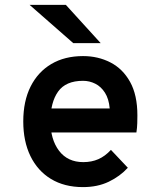

<svg xmlns="http://www.w3.org/2000/svg" viewBox="-20 -752 656 784"><path d="M319 12Q243 12 188.2 -21.2Q133.5 -54.5 104.2 -114.8Q75 -175 75 -256Q75 -339 105 -398.8Q135 -458.5 189.8 -490.8Q244.5 -523 319 -523Q380.5 -523 431 -497Q481.5 -471 511.2 -417.5Q541 -364 541 -281Q541 -267.5 540.5 -249Q540 -230.5 537 -211H163V-309H428Q424.5 -348.5 408.5 -373.5Q392.5 -398.5 369 -410.2Q345.5 -422 319 -422Q248.5 -422 217.2 -378Q186 -334 186 -258Q186 -182.5 221.2 -136.2Q256.5 -90 320 -90Q354 -90 381.5 -102Q409 -114 433 -140L502 -67Q470 -32 424.2 -10Q378.5 12 319 12ZM279 -576 101 -732H249L391 -576Z"/></svg>

Font: Overpass Mono Light
Style: Regular
Weight: 300
Monospace: yes
Designer: Delve Withrington, Dave Bailey
Foundry: Delve Fonts LLC
Version: Version 4.000